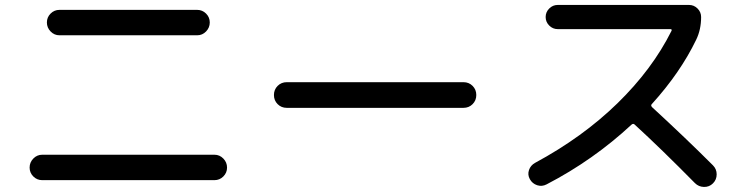

<svg xmlns="http://www.w3.org/2000/svg" viewBox="-20 -745 3040 778"><path d="M221 -705H779Q800 -705 815 -690Q830 -675 830 -654Q830 -633 815 -617.5Q800 -602 779 -602H221Q200 -602 185 -617.5Q170 -633 170 -654Q170 -675 185 -690Q200 -705 221 -705ZM151 -15Q130 -15 115 -30Q100 -45 100 -66Q100 -87 115 -102.5Q130 -118 151 -118H849Q870 -118 885 -102.5Q900 -87 900 -66Q900 -45 885 -30Q870 -15 849 -15Z M1142 -308Q1120 -308 1105 -323Q1090 -338 1090 -360Q1090 -382 1105 -397Q1120 -412 1142 -412H1858Q1880 -412 1895 -397Q1910 -382 1910 -360Q1910 -338 1895 -323Q1880 -308 1858 -308Z M2195 2Q2176 12 2156.5 5.5Q2137 -1 2127 -19Q2117 -37 2123.5 -56Q2130 -75 2148 -85Q2341 -189 2482 -326.5Q2623 -464 2701 -620Q2704 -627 2696 -627H2240Q2220 -627 2205.5 -641.5Q2191 -656 2191 -676Q2191 -696 2205.5 -710.5Q2220 -725 2240 -725H2772Q2792 -725 2806.5 -710.5Q2821 -696 2821 -676Q2821 -625 2801 -584Q2737 -451 2621 -323Q2616 -318 2622 -311Q2760 -184 2869 -75Q2884 -60 2884 -38.5Q2884 -17 2869 -2Q2854 13 2832.5 12.5Q2811 12 2796 -3Q2660 -141 2552 -240Q2546 -246 2539 -240Q2384 -96 2195 2Z"/></svg>

Font: Rounded Mplus 1c Medium
Style: Regular
Weight: 500
Version: Version 1.059.20150529